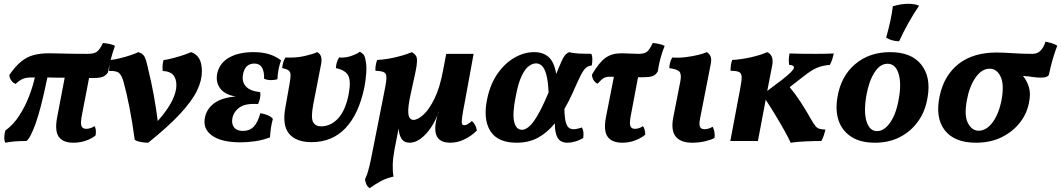

<svg xmlns="http://www.w3.org/2000/svg" viewBox="-20 -741 5576 1009"><path d="M8 9Q2 -2 2.5 -20Q3 -38 8 -55Q50 -85 81.5 -134Q113 -183 133.5 -237Q154 -291 163 -334Q155 -334 147 -334Q120 -334 102.5 -327.5Q85 -321 62 -300Q47 -306 38.5 -319Q30 -332 29 -347Q61 -393 91 -417.5Q121 -442 156.5 -451.5Q192 -461 239 -461Q256 -461 291 -460Q326 -459 366.5 -458.5Q407 -458 440 -458Q474 -458 489 -469Q504 -480 521 -515Q537 -514 555.5 -510Q574 -506 584 -500Q571 -463 561.5 -426.5Q552 -390 548 -362Q540 -348 525 -339.5Q510 -331 469 -331Q459 -331 448 -331L411 -139Q402 -94 408 -79Q414 -64 433 -64Q455 -64 477 -78Q488 -59 482 -29Q463 -13 432 -2Q401 9 366 9Q311 9 289 -22Q267 -53 280 -123L320 -333Q296 -333 273 -333Q250 -333 229 -334Q195 -168 167 -91Q139 -14 119 0Q86 0 59 2Q32 4 8 9Z M984 -467Q1012 -458 1026.5 -433.5Q1041 -409 1041 -366Q1041 -318 1015.5 -265Q990 -212 928.5 -145Q867 -78 759 9Q741 9 721 5.5Q701 2 688 -6Q676 -97 660.5 -175.5Q645 -254 630 -308Q621 -343 606.5 -356.5Q592 -370 553 -368Q553 -381 555 -397Q557 -413 561 -426Q583 -428 611 -435Q639 -442 665 -450.5Q691 -459 707 -467Q730 -460 739 -444Q748 -428 757 -385Q775 -313 788 -241Q801 -169 809 -105Q861 -164 884 -210.5Q907 -257 907 -293Q907 -366 835 -368Q832 -398 839 -425Q861 -428 889.5 -435.5Q918 -443 943.5 -451.5Q969 -460 984 -467Z M1244 7Q1143 7 1093 -29.5Q1043 -66 1058 -128Q1069 -173 1108.5 -200.5Q1148 -228 1219 -234Q1162 -243 1137 -276.5Q1112 -310 1122 -357Q1135 -411 1185 -439Q1235 -467 1312 -467Q1357 -467 1391.5 -457Q1426 -447 1457 -424Q1440 -377 1438 -325Q1425 -320 1404.5 -320Q1384 -320 1368 -327Q1370 -407 1317 -407Q1267 -407 1257 -349Q1250 -311 1272.5 -286.5Q1295 -262 1347 -257Q1350 -242 1346.5 -225Q1343 -208 1336 -194Q1272 -199 1240 -177Q1208 -155 1201 -119Q1196 -89 1210.5 -71Q1225 -53 1257 -53Q1292 -53 1313.5 -75.5Q1335 -98 1348 -146Q1365 -144 1384.5 -136.5Q1404 -129 1414 -116Q1408 -95 1404 -69.5Q1400 -44 1399 -19Q1362 -5 1322 1Q1282 7 1244 7Z M1617 6Q1536 6 1499 -38.5Q1462 -83 1480 -178L1502 -302Q1507 -331 1507 -346.5Q1507 -362 1497.5 -370Q1488 -378 1463 -383Q1464 -398 1468 -412Q1472 -426 1480 -439Q1535 -436 1580.5 -446.5Q1626 -457 1647 -467Q1661 -460 1666.5 -445.5Q1672 -431 1668 -407L1626 -191Q1613 -122 1625.5 -99.5Q1638 -77 1667 -77Q1719 -77 1758 -120Q1797 -163 1813 -250Q1825 -317 1809.5 -345Q1794 -373 1745 -383Q1746 -398 1750 -412.5Q1754 -427 1762 -439Q1795 -436 1826 -447Q1857 -458 1871 -469Q1883 -463 1890.5 -454Q1898 -445 1901 -424Q1907 -401 1905 -363Q1903 -325 1895 -283Q1866 -142 1796 -68Q1726 6 1617 6Z M1923 248Q1911 240 1905.5 228Q1900 216 1898 201Q1904 189 1909 175Q1914 161 1920.5 135.5Q1927 110 1936 63L1996 -240Q2009 -301 2010.5 -327.5Q2012 -354 1998.5 -361Q1985 -368 1953 -369Q1952 -382 1954.5 -397.5Q1957 -413 1962 -426Q1991 -427 2024.5 -433Q2058 -439 2089.5 -448Q2121 -457 2145 -467Q2159 -458 2165.5 -448.5Q2172 -439 2171.5 -419Q2171 -399 2163 -360.5Q2155 -322 2140 -255Q2122 -176 2126 -143.5Q2130 -111 2153 -111Q2175 -111 2205 -138Q2235 -165 2263.5 -223Q2292 -281 2309 -374L2325 -458H2469L2423 -207Q2412 -151 2408.5 -124.5Q2405 -98 2408 -90.5Q2411 -83 2419 -83Q2428 -83 2437 -88Q2446 -93 2460 -105Q2481 -87 2486 -55Q2457 -26 2420.5 -8.5Q2384 9 2347 9Q2309 9 2290.5 -6.5Q2272 -22 2268.5 -48Q2265 -74 2272 -106Q2273 -113 2276.5 -126.5Q2280 -140 2287 -154H2286Q2270 -108 2245 -71Q2220 -34 2191 -12.5Q2162 9 2133 9Q2103 9 2089.5 -13Q2076 -35 2075 -67L2053 46Q2045 89 2044 124Q2043 159 2048 187Q2012 195 1984 209.5Q1956 224 1923 248Z M2695 9Q2595 9 2556.5 -53Q2518 -115 2540 -220Q2556 -298 2594 -353Q2632 -408 2683 -437.5Q2734 -467 2787 -467Q2835 -467 2864 -440.5Q2893 -414 2903 -352Q2921 -397 2931.5 -420Q2942 -443 2950.5 -452.5Q2959 -462 2971 -467Q2991 -461 3024.5 -459.5Q3058 -458 3088 -458Q3093 -446 3093 -430Q3093 -414 3090 -397Q3070 -395 3057 -382.5Q3044 -370 3029 -339.5Q3014 -309 2989 -252Q2979 -230 2968 -208.5Q2957 -187 2946 -168Q2947 -121 2953.5 -98.5Q2960 -76 2970.5 -69Q2981 -62 2993 -62Q3007 -62 3018.5 -65.5Q3030 -69 3038 -71Q3050 -52 3045 -16Q3026 -4 3003.5 2.5Q2981 9 2963 9Q2924 9 2909.5 -18.5Q2895 -46 2896 -93Q2857 -45 2808.5 -18Q2760 9 2695 9ZM2690 -233Q2672 -143 2682 -101Q2692 -59 2723 -59Q2752 -59 2785 -103.5Q2818 -148 2863 -255Q2860 -316 2851 -349Q2842 -382 2828 -395Q2814 -408 2797 -408Q2779 -408 2759 -393.5Q2739 -379 2721 -341Q2703 -303 2690 -233Z M3251 9Q3196 9 3173.5 -22Q3151 -53 3164 -123L3206 -337Q3198 -338 3192 -338Q3166 -338 3154 -331.5Q3142 -325 3120 -301Q3106 -308 3098.5 -321.5Q3091 -335 3091 -349Q3129 -414 3162.5 -437.5Q3196 -461 3245 -461Q3268 -461 3292.5 -459.5Q3317 -458 3336 -458Q3366 -458 3380 -469Q3394 -480 3410 -515Q3426 -514 3444 -510Q3462 -506 3473 -500Q3460 -469 3450.5 -433Q3441 -397 3437 -366Q3426 -347 3410 -341Q3394 -335 3352 -335Q3343 -335 3333 -335L3296 -139Q3287 -94 3292.5 -79Q3298 -64 3317 -64Q3338 -64 3359 -78Q3371 -61 3371 -33Q3349 -15 3317.5 -3Q3286 9 3251 9Z M3618 9Q3557 9 3531 -23.5Q3505 -56 3518 -123L3555 -312Q3562 -347 3552.5 -362Q3543 -377 3497 -383Q3498 -398 3501.5 -412Q3505 -426 3513 -439Q3546 -436 3582.5 -440.5Q3619 -445 3649.5 -452.5Q3680 -460 3694 -467Q3707 -460 3713.5 -446Q3720 -432 3716 -409L3659 -118Q3653 -88 3658.5 -75Q3664 -62 3682 -62Q3704 -62 3725 -75Q3739 -49 3735 -16Q3717 -6 3685.5 1.5Q3654 9 3618 9Z M3818 0 3870 -276Q3878 -317 3877.5 -336.5Q3877 -356 3864 -362.5Q3851 -369 3819 -369Q3819 -383 3821 -398.5Q3823 -414 3828 -426Q3872 -428 3924 -439.5Q3976 -451 4012 -467Q4046 -452 4039 -402L4012 -263L4090 -322Q4123 -348 4136.5 -362Q4150 -376 4152 -384Q4155 -399 4127 -400Q4125 -415 4125.5 -429.5Q4126 -444 4129 -460Q4154 -459 4193 -458.5Q4232 -458 4268 -458Q4290 -458 4314.5 -458.5Q4339 -459 4362 -460Q4358 -444 4353.5 -429Q4349 -414 4341 -400Q4303 -397 4274 -385Q4245 -373 4202 -339L4130 -283Q4160 -247 4187 -205.5Q4214 -164 4243 -113Q4256 -90 4265 -79Q4274 -68 4285.5 -64.5Q4297 -61 4318 -60Q4314 -44 4309 -28.5Q4304 -13 4296 0Q4259 0 4214 2Q4169 4 4135 9Q4124 -16 4102.5 -54.5Q4081 -93 4055 -136Q4029 -179 4004 -217L3963 0Z M4578 9Q4502 9 4454 -22Q4406 -53 4387.5 -106.5Q4369 -160 4381 -230Q4399 -340 4473.5 -403.5Q4548 -467 4658 -467Q4769 -467 4821 -402Q4873 -337 4855 -232Q4844 -159 4806 -105Q4768 -51 4710 -21Q4652 9 4578 9ZM4589 -52Q4627 -52 4659 -98.5Q4691 -145 4704 -226Q4718 -306 4701.5 -356Q4685 -406 4644 -406Q4605 -406 4575.5 -360Q4546 -314 4533 -239Q4518 -153 4534 -102.5Q4550 -52 4589 -52ZM4705 -524Q4666 -525 4637 -543Q4650 -590 4659 -631Q4668 -672 4672 -708Q4715 -721 4754 -721Q4788 -721 4810 -711Q4781 -669 4753.5 -619.5Q4726 -570 4705 -524Z M5109 9Q4996 9 4945 -56.5Q4894 -122 4918 -236Q4941 -345 5017.5 -405Q5094 -465 5217 -465Q5252 -465 5302 -461.5Q5352 -458 5406 -458Q5433 -458 5449.5 -476Q5466 -494 5474 -522Q5490 -519 5507 -514Q5524 -509 5536 -501Q5509 -430 5492 -347Q5485 -338 5474 -335.5Q5463 -333 5451 -333Q5428 -333 5407 -336.5Q5386 -340 5356 -342Q5376 -318 5387 -283.5Q5398 -249 5387 -199Q5376 -142 5338.5 -95Q5301 -48 5243 -19.5Q5185 9 5109 9ZM5123 -54Q5164 -54 5197 -99Q5230 -144 5244 -219Q5258 -298 5238 -339Q5218 -380 5181 -380Q5139 -380 5106.5 -333Q5074 -286 5061 -214Q5046 -133 5067 -93.5Q5088 -54 5123 -54Z"/></svg>

Font: Vollkorn
Style: Bold Italic
Weight: 700
Italic angle: -11°
Designer: Friedrich Althausen
Foundry: Friedrich Althausen
Version: Version 5.000; ttfautohint (v1.8.3)